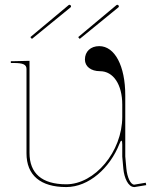

<svg xmlns="http://www.w3.org/2000/svg" viewBox="-20 -774 650 797"><path d="M106 -620 112.5 -612.5 273 -743.5C276.5 -746.5 274.5 -750.5 273 -752C271.5 -753.5 268 -755.5 264.5 -752.5ZM304.5 -620 311 -612.5 471.5 -743.5C475 -746.5 473 -750.5 471.5 -752C470 -753.5 466.5 -755.5 463 -752.5ZM25 -520V-512.5H37.5C76 -512.5 90 -506 90 -487.5V-137.5C90 -46.5 148 2.5 255 2.5C348.5 2.5 436.5 -76.5 476 -177.5C479.5 -186.5 482 -190 484 -190C486.5 -190 487.5 -183 487.5 -174.5V-124L492 -73.5C495.5 -36.5 511.5 2.5 537.5 2.5H538.5L587 -5.5L585 -15.5L537 -7.5C522 -8 508 -37.5 504.5 -74.5L500 -124.5V-378C500 -500.5 456.5 -582.5 392 -582.5C356 -582.5 332.5 -560 332.5 -527C332.5 -498 357.5 -478.5 395 -478.5C450.5 -478.5 487.5 -423 487.5 -340V-289C487.5 -144 373 -9 255 -9C154 -9 102.5 -54.5 102.5 -139V-521.5L37.5 -520Z"/></svg>

Font: ZnikomitNo24
Style: Regular
Weight: 500
Designer: gluk
Foundry: gluk
Version: Version 0.55